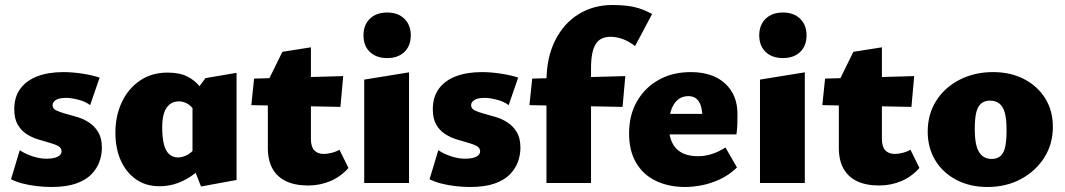

<svg xmlns="http://www.w3.org/2000/svg" viewBox="-20 -731 4253 767"><path d="M185 16Q158 16 127.5 12.5Q97 9 70 2Q43 -5 24 -15L59 -131Q81 -116 110.5 -106.5Q140 -97 165 -97Q195 -97 210.5 -105Q226 -113 226 -126Q226 -140 212.5 -147.5Q199 -155 177 -161Q155 -167 131 -174.5Q107 -182 85.5 -196Q64 -210 50.5 -233.5Q37 -257 37 -295Q37 -344 61.5 -377Q86 -410 130 -426.5Q174 -443 233 -443Q268 -443 308 -437Q348 -431 378 -421L340 -311Q322 -325 293.5 -332.5Q265 -340 245 -340Q216 -340 203 -331.5Q190 -323 190 -311Q190 -297 204.5 -290Q219 -283 241 -277Q263 -271 288.5 -263.5Q314 -256 336 -241.5Q358 -227 372.5 -203Q387 -179 387 -141Q387 -112 377 -84.5Q367 -57 344.5 -34Q322 -11 283 2.5Q244 16 185 16Z M617 13Q563 13 523.5 -14.5Q484 -42 462.5 -90Q441 -138 441 -201Q441 -268 466.5 -322.5Q492 -377 539 -409Q586 -441 649 -441Q697 -441 728 -425.5Q759 -410 778 -385Q797 -360 808 -331L761 -281Q749 -304 731.5 -315Q714 -326 695 -326Q672 -326 657 -313.5Q642 -301 635 -278.5Q628 -256 628 -223Q628 -180 635 -153.5Q642 -127 656.5 -114.5Q671 -102 691 -102Q707 -102 725 -110.5Q743 -119 759 -139L804 -81Q785 -59 757 -37Q729 -15 693.5 -1Q658 13 617 13ZM783 14 749 -73V-350L801 -419L925 -440V-12Z M1211 10Q1159 10 1123 -7Q1087 -24 1068.5 -57.5Q1050 -91 1050 -140V-406L1108 -524L1222 -542V-176Q1222 -145 1235.5 -130.5Q1249 -116 1274 -116Q1287 -116 1305 -120.5Q1323 -125 1336 -133L1372 -60Q1341 -25 1299.5 -7.5Q1258 10 1211 10ZM1340 -304 984 -311 995 -417 1351 -427Z M1435 0V-413L1614 -442V0ZM1527 -499Q1483 -499 1457.5 -523.5Q1432 -548 1432 -590Q1432 -631 1457.5 -656Q1483 -681 1527 -681Q1570 -681 1595.5 -656Q1621 -631 1621 -590Q1621 -548 1595.5 -523.5Q1570 -499 1527 -499Z M1857 16Q1830 16 1799.5 12.5Q1769 9 1742 2Q1715 -5 1696 -15L1731 -131Q1753 -116 1782.5 -106.5Q1812 -97 1837 -97Q1867 -97 1882.5 -105Q1898 -113 1898 -126Q1898 -140 1884.5 -147.5Q1871 -155 1849 -161Q1827 -167 1803 -174.5Q1779 -182 1757.5 -196Q1736 -210 1722.5 -233.5Q1709 -257 1709 -295Q1709 -344 1733.5 -377Q1758 -410 1802 -426.5Q1846 -443 1905 -443Q1940 -443 1980 -437Q2020 -431 2050 -421L2012 -311Q1994 -325 1965.5 -332.5Q1937 -340 1917 -340Q1888 -340 1875 -331.5Q1862 -323 1862 -311Q1862 -297 1876.5 -290Q1891 -283 1913 -277Q1935 -271 1960.5 -263.5Q1986 -256 2008 -241.5Q2030 -227 2044.5 -203Q2059 -179 2059 -141Q2059 -112 2049 -84.5Q2039 -57 2016.5 -34Q1994 -11 1955 2.5Q1916 16 1857 16Z M2163 0V-405Q2163 -500 2197.5 -569Q2232 -638 2291.5 -674.5Q2351 -711 2426 -711Q2480 -711 2515.5 -702.5Q2551 -694 2585 -675L2517 -547Q2491 -567 2466.5 -575.5Q2442 -584 2419 -584Q2399 -584 2384 -577Q2369 -570 2359.5 -554.5Q2350 -539 2345.5 -515Q2341 -491 2341 -458V0ZM2095 -311 2106 -417 2478 -427 2467 -304Z M2718 16Q2651 16 2600 -8.5Q2549 -33 2521 -81Q2493 -129 2493 -198Q2493 -271 2524.5 -326Q2556 -381 2611.5 -412Q2667 -443 2739 -443Q2827 -443 2876.5 -397.5Q2926 -352 2926 -276Q2926 -256 2925.5 -236Q2925 -216 2922 -194H2786V-260Q2786 -303 2772 -325Q2758 -347 2730 -347Q2704 -347 2686.5 -331.5Q2669 -316 2660.5 -289.5Q2652 -263 2652 -229Q2652 -169 2681 -138Q2710 -107 2769 -107Q2798 -107 2826 -116.5Q2854 -126 2878 -142L2924 -62Q2892 -31 2854.5 -14Q2817 3 2781.5 9.5Q2746 16 2718 16ZM2573 -194 2593 -276H2917V-194Z M3016 0V-413L3195 -442V0ZM3108 -499Q3064 -499 3038.5 -523.5Q3013 -548 3013 -590Q3013 -631 3038.5 -656Q3064 -681 3108 -681Q3151 -681 3176.5 -656Q3202 -631 3202 -590Q3202 -548 3176.5 -523.5Q3151 -499 3108 -499Z M3492 10Q3440 10 3404 -7Q3368 -24 3349.5 -57.5Q3331 -91 3331 -140V-406L3389 -524L3503 -542V-176Q3503 -145 3516.5 -130.5Q3530 -116 3555 -116Q3568 -116 3586 -120.5Q3604 -125 3617 -133L3653 -60Q3622 -25 3580.5 -7.5Q3539 10 3492 10ZM3621 -304 3265 -311 3276 -417 3632 -427Z M3924 16Q3855 16 3800.5 -12.5Q3746 -41 3716 -91Q3686 -141 3686 -205Q3686 -275 3720 -328.5Q3754 -382 3813.5 -412.5Q3873 -443 3947 -443Q4017 -443 4071 -415Q4125 -387 4155.5 -338Q4186 -289 4186 -224Q4186 -156 4152 -102Q4118 -48 4059 -16Q4000 16 3924 16ZM3941 -96Q3964 -96 3977.5 -108.5Q3991 -121 3996 -146.5Q4001 -172 4001 -211Q4001 -255 3994 -280.5Q3987 -306 3972 -317.5Q3957 -329 3935 -329Q3913 -329 3899 -317Q3885 -305 3879.5 -280Q3874 -255 3874 -216Q3874 -172 3881.5 -146Q3889 -120 3904.5 -108Q3920 -96 3941 -96Z"/></svg>

Font: Ysabeau Infant Black
Style: Regular
Weight: 900
Designer: Christian Thalmann (Catharsis Fonts)
Version: Version 2.001;gftools[0.9.30]; featfreeze: ss01,ss02,lnum